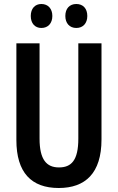

<svg xmlns="http://www.w3.org/2000/svg" viewBox="-20 -931 590 961"><path d="M134 -851C134 -814 155 -791 187 -791C221 -791 242 -815 242 -851C242 -887 221 -911 187 -911C155 -911 134 -888 134 -851ZM307 -851C307 -815 328 -791 362 -791C396 -791 417 -815 417 -851C417 -888 396 -911 362 -911C328 -911 307 -888 307 -851ZM488 -233V-714H372V-237C372 -128 337 -93 275 -93C213 -93 178 -132 178 -237V-714H62V-230C62 -67 137 10 274 10C407 10 488 -64 488 -233Z"/></svg>

Font: Noto Sans Hebrew ExtraCondensed SemiBold
Style: Regular
Weight: 600
Width: 2
Designer: Ben Nathan
Foundry: Google LLC
Version: Version 3.001